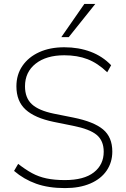

<svg xmlns="http://www.w3.org/2000/svg" viewBox="-20 -955 644 983"><path d="M313 8Q228 8 165 -14.5Q102 -37 52 -80L73 -116Q110 -87 144 -68.5Q178 -50 218.5 -41.5Q259 -33 312 -33Q410 -33 460.5 -72.5Q511 -112 511 -178Q511 -234 475.5 -264Q440 -294 354 -311L255 -331Q158 -351 111 -394Q64 -437 64 -513Q64 -573 95 -618Q126 -663 181 -688Q236 -713 309 -713Q383 -713 444 -690Q505 -667 549 -621L529 -585Q480 -632 428 -652Q376 -672 309 -672Q217 -672 162.5 -629Q108 -586 108 -513Q108 -454 143 -421.5Q178 -389 256 -373L356 -353Q460 -332 507.5 -292.5Q555 -253 555 -179Q555 -124 526 -81.5Q497 -39 442.5 -15.5Q388 8 313 8ZM294 -765 412 -935H468L332 -765Z"/></svg>

Font: Mulish ExtraLight ExtraLight
Style: Regular
Weight: 250
Version: Version 3.603